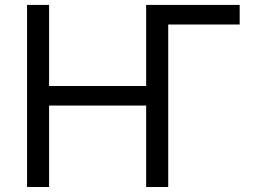

<svg xmlns="http://www.w3.org/2000/svg" viewBox="-20 -747 1026 767"><path d="M937.5 -727.3V-649.1H652V0H563.9V-325.3H176.1V0H88.1V-727.3H176.1V-403.4H563.9V-727.3Z"/></svg>

Font: DeltaSans
Style: Regular
Weight: 400
Designer: Rasmus Andersson
Foundry: rsms
Version: Version 3.012